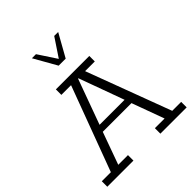

<svg xmlns="http://www.w3.org/2000/svg" viewBox="-219 -932 1064 1064"><g transform="rotate(-45 313.0 -399.5)"><path d="M2 0V-43H73L258 -540H182V-583H444V-540H368L554 -43H624V0H418V-43H494L419 -248L442 -233H191L205 -248L131 -43H207V0ZM209 -258 199 -273H423L416 -258L314 -538H311ZM286 -665 210 -799H242L313 -691L385 -799H416L341 -665Z"/></g></svg>

Font: Rokkitt Light
Style: Regular
Weight: 300
Version: Version 3.103